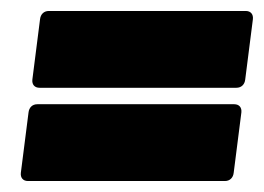

<svg xmlns="http://www.w3.org/2000/svg" viewBox="-20 -480 481 350"><path d="M52 -320H411C420 -320 426 -326 427 -335L441 -445C442 -454 437 -460 428 -460H69C60 -460 54 -454 53 -445L39 -335C38 -326 43 -320 52 -320ZM31 -150H390C399 -150 405 -156 406 -165L420 -275C421 -284 416 -290 407 -290H48C39 -290 33 -284 32 -275L18 -165C17 -156 22 -150 31 -150Z"/></svg>

Font: Barlow Condensed Black
Style: Italic
Weight: 900
Width: 3
Italic angle: -7°
Designer: Jeremy Tribby
Foundry: Tribby Type
Version: Version 1.422;hotconv 1.0.109;makeotfexe 2.5.65596